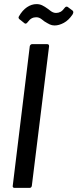

<svg xmlns="http://www.w3.org/2000/svg" viewBox="-20 -915 377 935"><path d="M42 -10 125 -690Q126 -694 129 -697Q132 -700 136 -700H210Q219 -700 219 -690L135 -10Q133 0 124 0H50Q46 0 43.5 -3Q41 -6 42 -10ZM196 -811Q192 -814 184.5 -820Q177 -826 170.5 -828.5Q164 -831 156 -831Q144 -831 134 -825.5Q124 -820 113 -805Q110 -801 106 -800Q102 -799 99 -802L74 -822Q68 -828 72 -835Q89 -865 111.5 -880Q134 -895 158 -895Q173 -895 185.5 -889Q198 -883 213 -872Q216 -870 223.5 -864Q231 -858 238 -855Q245 -852 253 -852Q265 -852 275 -857.5Q285 -863 296 -878Q299 -882 303 -882.5Q307 -883 310 -881L334 -863Q337 -860 337 -855Q337 -851 333 -844Q314 -816 290.5 -803.5Q267 -791 246 -791Q233 -791 222.5 -796Q212 -801 196 -811Z"/></svg>

Font: Barlow Condensed Medium
Style: Italic
Weight: 500
Width: 3
Italic angle: -7°
Designer: Jeremy Tribby
Foundry: Tribby Type
Version: Version 1.408